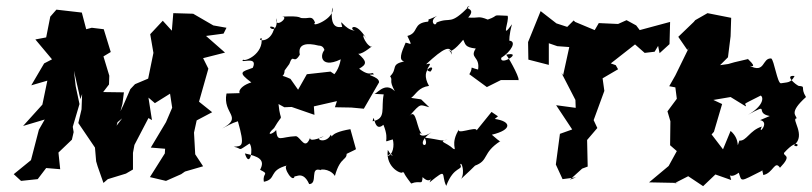

<svg xmlns="http://www.w3.org/2000/svg" viewBox="-20 -597 2778 657"><path d="M379 -167 399 -242 404 -281 333 -282 353 -308 354 -338 334 -404 359 -419 335 -497 294 -502 275 -497 260 -554 173 -564 152 -540 138 -469 101 -462 158 -394 131 -380 87 -305 142 -321 125 -239 59 -166 133 -188 113 -153 86 -49 27 -1 52 22 109 16 138 -22 186 -18 180 -75 226 -119 232 -145 229 -163 252 -241 239 -302 233 -355 255 -258 261 -275 259 -223 248 -176 305 -92 309 -45 314 -28 334 29 349 16 411 -3 435 -17V-74L440 -101L488 -193L500 -186L488 -263L510 -244L590 -294L556 -315L572 -210V-235L548 -179L496 -92L545 -88L544 -72L493 9L548 22L600 -1L613 -10L675 -28L648 -69L643 -159L641 -130L653 -185L706 -213L661 -249L693 -362L675 -398L750 -417L685 -474L745 -482L755 -502L710 -510L641 -550L573 -552L568 -492L537 -526L494 -480L505 -416L487 -328L442 -309L426 -292L403 -239L369 -168L398 -192Z M1196 -85 1198 -87 1179 -155C1096 -141 1122 -119 1112 -136C1095 -101 1047 -123 1088 -130C1076 -125 1031 -107 1043 -131C1025 -77 1010 -127 993 -131C939 -129 929 -108 925 -152C913 -137 886 -130 918 -159C953 -219 940 -168 933 -241L953 -230L978 -231L1056 -204L1054 -233L1133 -251L1126 -230L1182 -229L1225 -225L1277 -315C1279 -337 1219 -342 1259 -342C1254 -357 1250 -330 1209 -362C1236 -377 1236 -387 1206 -413C1224 -411 1261 -448 1252 -436C1227 -444 1211 -500 1234 -464C1196 -529 1170 -498 1195 -492C1156 -495 1140 -545 1151 -505C1140 -504 1107 -496 1117 -571C1130 -535 1040 -499 1058 -520C1048 -545 1038 -533 1018 -535C999 -534 1020 -544 943 -540C976 -542 916 -494 927 -535C931 -464 880 -519 919 -503C906 -444 853 -459 875 -467C882 -413 819 -385 812 -393C797 -377 865 -409 845 -365C807 -351 792 -351 840 -315C790 -300 787 -263 824 -279L755 -277C741 -206 814 -198 740 -157C782 -180 781 -177 794 -182C819 -94 808 -97 780 -95C813 -88 789 -77 834 -106C849 -87 834 -19 818 -72C864 -62 889 -51 870 -16C904 1 877 -7 883 25C928 16 897 -14 963 -31C943 -29 990 45 989 -4C979 27 1012 -26 1038 33C1070 32 1037 -30 1080 -14C1066 -17 1107 -24 1126 5C1146 -68 1172 -44 1165 -81C1139 -39 1151 -35 1163 -69ZM1115 -326 1148 -327 1111 -352 1030 -343 1000 -290 974 -327C911 -356 952 -314 954 -356L970 -378C984 -418 984 -373 1006 -410C998 -448 1031 -451 1070 -441C1101 -441 1083 -399 1103 -436C1070 -421 1070 -357 1146 -394C1134 -326 1089 -328 1094 -295Z M1421 -257 1387 -262C1405 -276 1412 -298 1448 -303C1412 -366 1478 -381 1453 -352C1422 -356 1474 -387 1438 -377C1499 -434 1524 -445 1526 -410C1511 -450 1504 -386 1565 -461C1573 -447 1569 -435 1608 -431C1586 -397 1623 -405 1616 -359C1579 -368 1604 -372 1586 -343L1646 -299L1694 -323H1751C1767 -315 1725 -393 1712 -410C1773 -422 1691 -369 1695 -399C1729 -420 1751 -458 1720 -458C1733 -434 1712 -443 1732 -514C1691 -457 1724 -526 1717 -543C1655 -546 1693 -545 1649 -530C1615 -544 1621 -534 1582 -537C1615 -573 1557 -565 1587 -577C1517 -506 1525 -541 1474 -520C1470 -502 1446 -526 1476 -543C1431 -521 1452 -538 1445 -523C1390 -518 1415 -485 1374 -474C1392 -436 1387 -448 1368 -451C1352 -415 1344 -391 1363 -387C1315 -376 1342 -363 1315 -336C1326 -320 1309 -325 1331 -285C1296 -321 1266 -270 1259 -276L1293 -274C1283 -226 1303 -191 1255 -182C1262 -221 1257 -139 1292 -170C1318 -107 1281 -108 1324 -120C1330 -100 1325 -66 1306 -63C1324 -85 1332 -41 1307 -84C1298 -21 1360 3 1358 -9C1370 0 1351 -16 1387 31C1420 18 1424 40 1426 9C1454 37 1460 -1 1450 27C1514 -25 1488 1 1507 39C1533 -31 1566 -13 1555 -34C1559 -47 1572 -6 1558 15C1598 -21 1650 -75 1605 -30C1654 -48 1629 -73 1692 -114C1692 -114 1697 -106 1663 -136C1734 -153 1730 -182 1673 -190L1684 -199L1662 -214L1611 -151C1611 -167 1533 -131 1553 -158C1517 -104 1547 -80 1531 -88C1507 -111 1475 -112 1512 -120C1490 -112 1490 -119 1433 -126C1455 -82 1392 -100 1457 -145C1415 -115 1407 -152 1426 -137C1405 -150 1406 -230 1381 -200C1422 -247 1416 -238 1449 -230Z M2237 -415 2271 -446 2273 -522 2169 -494 2157 -510 2124 -528 2095 -515 2029 -518 2015 -494 1948 -522 1943 -527 1921 -505 1884 -517 1830 -559 1787 -453 1788 -393 1858 -375V-449L1887 -439L1928 -436L1907 -340L1901 -348L1949 -255L1950 -228L1883 -237L1938 -154L1896 -139L1886 -64L1882 -34L1905 16L1951 10L1930 18L1972 -20L1991 -27L1989 -118L2024 -159L2009 -191L2007 -174L2048 -286L2042 -329L2095 -360L2087 -374L2070 -380L2153 -445L2186 -416L2220 -420L2232 -440Z M2444 -374 2471 -401 2480 -473 2482 -536 2401 -552 2359 -528 2354 -522 2301 -471 2332 -426 2337 -433 2291 -339 2270 -302 2291 -298 2296 -259 2264 -216 2274 -182 2273 -100 2296 -80 2268 -29 2201 27 2302 29 2288 30 2335 6 2386 40 2428 0 2482 19C2472 -29 2465 26 2508 -6C2519 26 2510 26 2586 -12C2598 -23 2577 -57 2592 2C2626 -5 2631 -50 2649 -23C2693 -69 2659 -61 2663 -74C2717 -134 2717 -84 2697 -100C2740 -134 2685 -192 2706 -192C2705 -203 2678 -211 2738 -265C2717 -298 2740 -301 2713 -303C2703 -307 2662 -341 2699 -337C2686 -312 2674 -316 2652 -312C2640 -312 2629 -391 2619 -397C2587 -399 2599 -344 2545 -372C2580 -362 2527 -405 2540 -395L2493 -384L2472 -378ZM2581 -186C2617 -179 2570 -130 2587 -164C2545 -151 2534 -113 2510 -116C2497 -78 2517 -118 2480 -149L2454 -86L2415 -137L2423 -146L2451 -241L2421 -255L2480 -265L2532 -233C2535 -247 2508 -232 2583 -270C2595 -263 2590 -232 2539 -204C2620 -248 2559 -210 2614 -200Z"/></svg>

Font: Asimov Aggro
Style: CondIt
Weight: 500
Designer: Google
Version: Version 2.000980; 2014